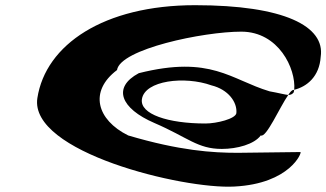

<svg xmlns="http://www.w3.org/2000/svg" viewBox="-20 -730 1257 740"><path d="M124 -352C92 -144 685 0 883 -11C1099 -22 1145 -144 1138 -144L896 -141C800 -141 673 -149 474 -208C353 -268 322 -378 431 -460C443 -541 764 -608 910 -608C1054 -608 1121 -465 1114 -384C1163 -396 1211 -435 1216 -511C1234 -629 1075 -710 732 -710C380 -710 156 -558 124 -352ZM515 -448C412 -393 445 -312 575 -256C705 -200 741 -156 835 -156C894 -156 960 -174 985 -208C1006 -197 1058 -317 1091 -364C1079 -365 1053 -372 1019 -378C869 -423 794 -518 515 -448ZM527 -348C538 -420 692 -438 795 -401C860 -385 895 -336 891 -294C888 -272 815 -254 772 -254C628 -254 518 -290 527 -348ZM1091 -364C1099 -364 1106 -366 1112 -374L1114 -384C1113 -384 1111 -383 1110 -383C1105 -383 1098 -375 1091 -364Z"/></svg>

Font: Ampere
Style: SCUltExtIta
Weight: 400
Version: Version 1